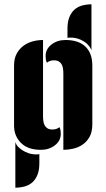

<svg xmlns="http://www.w3.org/2000/svg" viewBox="-20 -693 492 888"><path d="M407 -118Q407 -83 394.5 -60.5Q382 -38 362.5 -24.5Q343 -11 319 -5.5Q295 0 273 0V-352Q273 -364 271.5 -375Q270 -386 265.5 -394.5Q261 -403 252.5 -408.5Q244 -414 229 -414Q221 -414 212.5 -411.5Q204 -409 197 -403Q193 -411 192 -418.5Q191 -426 191 -434Q191 -466 218 -487Q245 -508 283 -508Q343 -508 375 -477.5Q407 -447 407 -390ZM179 -156Q179 -144 180.5 -133Q182 -122 186.5 -113.5Q191 -105 199.5 -99.5Q208 -94 223 -94Q231 -94 239.5 -96.5Q248 -99 255 -105Q259 -97 260 -89.5Q261 -82 261 -74Q261 -42 234 -21Q207 0 169 0Q109 0 77 -32Q45 -64 45 -112V-390Q45 -423 57.5 -445.5Q70 -468 89.5 -482Q109 -496 132.5 -502Q156 -508 179 -508ZM392 -480Q384 -491 371 -499.5Q358 -508 342 -513.5Q326 -519 308 -519H300Q296 -519 292 -518V-560Q292 -592 301 -614Q310 -636 325 -649Q340 -662 360 -667.5Q380 -673 403 -673V-461Q400 -470 392 -480ZM61 -17Q70 -7 83 1.5Q96 10 112 15.5Q128 21 146 21H154Q158 21 162 20V62Q162 94 153 116Q144 138 129 151Q114 164 93.5 169.5Q73 175 51 175V-37Q53 -27 61 -17Z"/></svg>

Font: Kenia
Style: Regular
Weight: 400
Designer: Julia Petretta
Foundry: Julia Petretta
Version: Version 1.001